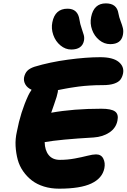

<svg xmlns="http://www.w3.org/2000/svg" viewBox="-20 -1134 757 1148"><path d="M639.2 -870.1Q603 -870.1 573.5 -894.3Q543.9 -918.5 530.5 -956.1Q517.1 -993.7 524.9 -1032.2Q541 -1113.8 612.8 -1113.8Q678.7 -1113.8 688 -1054.2Q691.9 -1031.2 701.2 -1007.6Q710.4 -983.9 714.8 -965.8Q719.2 -947.8 714.8 -924.8Q704.1 -870.1 639.2 -870.1ZM405.8 -837.9Q371.1 -837.9 341.6 -862.3Q312 -886.7 298.6 -925Q285.2 -963.4 293 -1001Q309.1 -1082 383.8 -1082Q445.8 -1082 455.1 -1016.1Q459 -990.2 467.8 -965.6Q476.6 -940.9 481 -924.3Q485.4 -907.7 481.9 -890.1Q470.7 -837.9 405.8 -837.9ZM333 -5.9Q284.2 -5.9 242.7 -18.8Q201.2 -31.7 171.1 -54.7Q141.1 -77.6 118.7 -109.6Q96.2 -141.6 85.9 -179.7Q75.7 -217.8 73.2 -260.5Q70.8 -303.2 81.1 -348.1Q103 -463.9 148.9 -563Q155.8 -578.1 168.9 -597.2Q143.1 -608.9 131.6 -629.2Q120.1 -649.4 124 -671.9Q129.4 -696.3 143.3 -710.7Q157.2 -725.1 186 -734.9Q277.8 -762.7 386.5 -777.3Q495.1 -792 579.1 -792Q654.8 -792 689.2 -764.2Q723.6 -736.3 715.8 -694.8Q710.9 -671.9 699.5 -657.2Q688 -642.6 662.1 -633.8Q636.2 -625 595.2 -625Q574.2 -625 554.7 -624.5Q535.2 -624 516.4 -622.6Q497.6 -621.1 483.2 -620.1Q468.8 -619.1 450.7 -616.5Q432.6 -613.8 422.9 -612.5Q413.1 -611.3 395 -608.2Q377 -605 371.3 -604Q365.7 -603 347.4 -599.4Q329.1 -595.7 326.2 -595.2Q327.1 -591.3 325.2 -582Q323.2 -570.8 318.4 -554.4Q313.5 -538.1 302.5 -506.8Q291.5 -475.6 286.1 -460Q418.9 -483.9 585.9 -483.9Q645.5 -483.9 668 -467.3Q690.4 -450.7 682.1 -412.1Q673.3 -368.2 634.3 -342Q595.2 -315.9 540 -312Q336.9 -300.3 247.1 -284.2Q248 -235.4 271.2 -206.8Q294.4 -178.2 337.9 -178.2Q383.8 -178.2 427 -186.3Q470.2 -194.3 502.4 -202.6Q534.7 -210.9 554.2 -210.9Q585 -210.9 597.7 -185.5Q610.4 -160.2 604 -127.9Q591.8 -67.9 526.1 -36.9Q460.4 -5.9 333 -5.9Z"/></svg>

Font: Shantell Sans Irregular Bouncy
Style: Italic
Weight: 800
Italic angle: -11.31°
Designer: Stephen Nixon, Anya Danilova, Shantell Martin
Foundry: Arrow Type
Version: Version 1.006;[9816181b4]